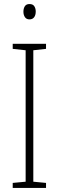

<svg xmlns="http://www.w3.org/2000/svg" viewBox="-20 -931 291 951"><path d="M208 0H43V-25L107 -31V-682L43 -689V-714H208V-689L145 -682V-31L208 -25ZM126 -911Q143 -911 150 -900Q157 -889 157 -874Q157 -856 149 -845.5Q141 -835 126 -835Q111 -835 103.5 -846Q96 -857 96 -873Q96 -889 103 -900Q110 -911 126 -911Z"/></svg>

Font: Noto Sans Khmer Condensed ExtraLight
Style: Regular
Weight: 200
Width: 3
Designer: Danh Hong and the Monotype Design Team
Foundry: Monotype Imaging Inc.
Version: Version 2.004; ttfautohint (v1.8.4.7-5d5b)